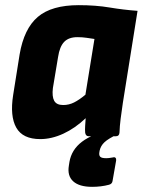

<svg xmlns="http://www.w3.org/2000/svg" viewBox="-20 -528 553 744"><path d="M136 11Q68 11 43 -33.5Q18 -78 31 -160L56 -317Q73 -417 126.5 -462.5Q180 -508 285 -508Q351 -508 404.5 -499Q458 -490 513 -486L456 -129Q451 -96 447.5 -68Q444 -40 443 -14Q442 0 429 0H324Q312 0 310 -14Q309 -26 310 -40.5Q311 -55 312 -70Q271 -31 225.5 -10Q180 11 136 11ZM225 -121Q247 -121 267 -131Q287 -141 311 -161L346 -377Q332 -379 315.5 -381.5Q299 -384 280 -384Q246 -384 228.5 -365.5Q211 -347 205 -307L185 -187Q181 -154 190 -137.5Q199 -121 225 -121ZM337 196Q287 196 263.5 174.5Q240 153 247 113L249 100Q257 52 298 21Q339 -10 423 -30L436 -8Q400 9 385 23Q370 37 366 56L365 62Q363 74 368.5 79.5Q374 85 391 85Q399 85 405 84Q411 83 418 82Q424 80 427.5 83.5Q431 87 430 94L416 174Q414 185 402 188Q387 192 370.5 194Q354 196 337 196Z"/></svg>

Font: Sofia Sans Semi Condensed Black
Style: Italic
Weight: 900
Italic angle: -9°
Version: Version 4.100